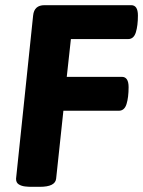

<svg xmlns="http://www.w3.org/2000/svg" viewBox="-20 -720 553 742"><path d="M487 -700Q513 -700 513 -660Q513 -621 505 -595Q497 -569 475 -569H254L238 -423H451Q477 -423 477 -383Q477 -344 469 -318Q461 -292 439 -292H225L197 -30Q194 2 134 2H99Q90 2 76.5 0.5Q63 -1 52.5 -7.5Q42 -14 42 -29Q58 -186 75 -344Q92 -502 108 -660Q112 -700 152 -700Z"/></svg>

Font: Asap VF Beta
Style: Italic
Weight: 400
Italic angle: -6°
Designer: Pablo Cosgaya
Foundry: Pablo Cosgaya
Version: Version 1.007